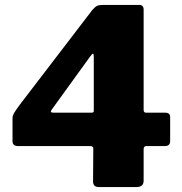

<svg xmlns="http://www.w3.org/2000/svg" viewBox="-20 -762 743 782"><path d="M355 -720Q367 -734 375 -738Q383 -742 401 -742H547Q565 -742 565 -723V-314Q565 -303 575 -303H653Q673 -303 673 -285V-187Q673 -167 651 -167H576Q565 -167 565 -154V-26Q565 0 535 0H383Q359 0 359 -23L360 -157Q360 -167 347 -167H54Q31 -167 31 -187V-281Q31 -291 38.5 -303.5Q46 -316 61 -336L355 -720ZM353 -303Q362 -303 362 -310V-529Q362 -543 359 -543.5Q356 -544 348 -533L191 -316Q181 -303 198 -303Z"/></svg>

Font: Libre Franklin ExtraBold
Style: Regular
Weight: 800
Designer: Pablo Impallari, Rodrigo Fuenzalida, Nhung Nguyen
Foundry: Impallari Type
Version: Version 3.000